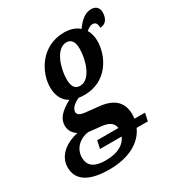

<svg xmlns="http://www.w3.org/2000/svg" viewBox="-242 -705 986 1067"><g transform="rotate(-30 251.0 -171.5)"><path d="M147 240C277 240 360 189 393 115H465L476 65H408C409 56 410 47 410 37C410 -42 362 -82 279 -92L186 -102C161 -105 141 -112 141 -132C141 -157 170 -179 198 -191C208 -189 221 -188 234 -188C381 -188 446 -317 446 -413C446 -441 439 -467 427 -487C440 -497 453 -507 469 -507C489 -507 497 -492 496 -468C539 -468 551 -506 551 -536C551 -563 536 -583 503 -583C462 -583 430 -552 403 -514C379 -536 345 -546 308 -546C161 -546 89 -415 89 -320C89 -266 110 -227 147 -207C83 -172 53 -139 53 -95C53 -61 72 -38 94 -25C22 -10 -49 36 -49 115C-49 191 10 240 147 240ZM239 -244C209 -244 191 -263 191 -313C191 -383 225 -492 292 -492C322 -492 339 -471 339 -424C339 -353 306 -244 239 -244ZM158 115H297C280 156 236 186 155 186C72 186 47 152 47 107C47 51 89 9 148 1L225 9C278 14 301 33 305 65H169Z"/></g></svg>

Font: Noto Serif Condensed SemiBold
Style: Italic
Weight: 600
Width: 3
Italic angle: -12°
Designer: Monotype Design Team
Foundry: Monotype Imaging Inc.
Version: Version 2.014